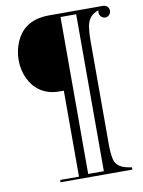

<svg xmlns="http://www.w3.org/2000/svg" viewBox="-88 -727 673 906"><g transform="rotate(-10 249.0 -274.5)"><path d="M472 -667Q483 -666 490.5 -658Q498 -650 498 -639Q498 -628 490 -619.5Q482 -611 471 -611Q460 -611 451.5 -619.5Q443 -628 443 -639Q443 -644 445 -650Q423 -644 407 -627Q394 -613 388 -586Q386 -574 384.5 -556Q383 -538 383 -513V-17Q383 22 389 51Q395 80 423 94Q438 102 472 107V118H128V107H218V-305H197Q143 -305 104 -332Q71 -355 52 -395.5Q33 -436 33 -484Q33 -527 50 -569Q69 -612 97 -633Q140 -667 212 -667ZM338 102V-650H263V102Z"/></g></svg>

Font: Wachinanga
Style: Regular
Weight: 400
Designer: deFharo
Foundry: deFharo
Version: Wachinanga: Version 2.001 2013